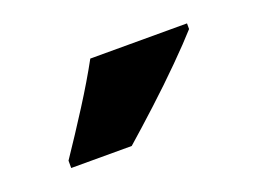

<svg xmlns="http://www.w3.org/2000/svg" viewBox="-43 -845 428 319"><g transform="rotate(-20 171.5 -686.0)"><path d="M303 -756Q287 -738 259.5 -710.5Q232 -683 201.5 -655Q171 -627 147 -606H40V-619Q65 -656 89.5 -694.5Q114 -733 132 -766H303Z"/></g></svg>

Font: Noto Sans Kannada Condensed ExtraBold
Style: Regular
Weight: 800
Width: 3
Designer: Jelle Bosma - Monotype Design Team
Foundry: Monotype Imaging Inc.
Version: Version 2.005; ttfautohint (v1.8.4.7-5d5b)